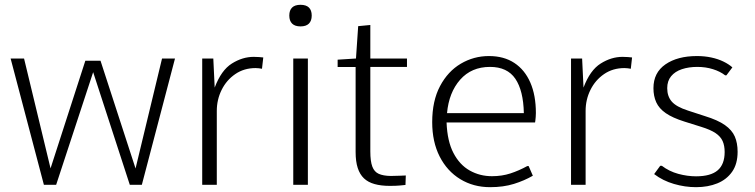

<svg xmlns="http://www.w3.org/2000/svg" viewBox="-20 -773 3156 803"><path d="M163.6 0 24.4 -528.3H80.6L191.4 -68.8L336.9 -519H400.4L546.9 -68.4L657.7 -528.3H711.9L573.2 0H522.9L369.6 -471.2L214.8 0Z M825.7 0V-528.3H872.1L877.9 -406.7Q905.3 -479.5 949.7 -507.3Q994.1 -535.2 1041 -535.2Q1052.7 -535.2 1063 -534.4Q1073.2 -533.7 1081.1 -532.7L1075.7 -485.4Q1069.8 -486.8 1062.5 -487.5Q1055.2 -488.3 1048.8 -488.3Q1000.5 -488.3 963.9 -463.1Q927.2 -438 907 -397.2Q886.7 -356.4 886.7 -309.1V0Z M1206.5 0V-528.3H1267.6V0ZM1236.8 -662.6Q1213.4 -662.6 1201.7 -674.3Q1189.9 -686 1189.9 -708Q1189.9 -730 1201.7 -741.5Q1213.4 -752.9 1236.8 -752.9Q1260.3 -752.9 1272 -741.5Q1283.7 -730 1283.7 -708Q1283.7 -686 1272 -674.3Q1260.3 -662.6 1236.8 -662.6Z M1610.4 4.4Q1573.7 4.4 1546.6 -3.2Q1519.5 -10.7 1502.2 -27.1Q1484.9 -43.5 1476.1 -70.6Q1467.3 -97.7 1467.3 -137.2V-492.7H1392.1V-523.4L1468.8 -528.3L1478 -663.6L1528.8 -668.5V-528.3H1682.1V-493.2H1528.8V-140.1Q1528.8 -98.6 1537.1 -76.4Q1545.4 -54.2 1564.2 -45.9Q1583 -37.6 1613.8 -37.1Q1635.3 -37.1 1652.8 -38.1Q1670.4 -39.1 1677.2 -39.1L1675.8 0.5Q1667 1.5 1651.6 2.9Q1636.2 4.4 1610.4 4.4Z M2029.8 9.8Q1960 9.8 1905 -23.7Q1850.1 -57.1 1818.8 -118.4Q1787.6 -179.7 1787.6 -262.2Q1787.6 -351.1 1820.3 -412.8Q1853 -474.6 1907.2 -506.6Q1961.4 -538.6 2024.9 -538.6Q2087.4 -538.6 2131.1 -509.8Q2174.8 -481 2198 -427.7Q2221.2 -374.5 2221.2 -300.3Q2221.2 -292.5 2220.5 -283.9Q2219.7 -275.4 2219 -268.8Q2218.3 -262.2 2217.8 -260.7H1847.7Q1850.6 -182.6 1876.5 -133.1Q1902.3 -83.5 1944.6 -59.8Q1986.8 -36.1 2037.6 -36.1Q2079.1 -36.1 2114.5 -47.6Q2149.9 -59.1 2185.5 -78.6H2190.9L2208.5 -38.1Q2173.3 -17.6 2129.4 -3.9Q2085.4 9.8 2029.8 9.8ZM1849.6 -299.8H2170.9Q2168.9 -394 2135.3 -443.6Q2101.6 -493.2 2029.3 -493.2Q1951.7 -493.2 1904.5 -439.7Q1857.4 -386.2 1849.6 -299.8Z M2368.2 0V-528.3H2414.6L2420.4 -406.7Q2447.8 -479.5 2492.2 -507.3Q2536.6 -535.2 2583.5 -535.2Q2595.2 -535.2 2605.5 -534.4Q2615.7 -533.7 2623.5 -532.7L2618.2 -485.4Q2612.3 -486.8 2605 -487.5Q2597.7 -488.3 2591.3 -488.3Q2543 -488.3 2506.3 -463.1Q2469.7 -438 2449.5 -397.2Q2429.2 -356.4 2429.2 -309.1V0Z M2891.1 9.8Q2844.7 9.8 2798.6 -3.7Q2752.4 -17.1 2715.8 -44.9L2741.2 -79.6H2748Q2778.8 -56.2 2816.7 -45.9Q2854.5 -35.6 2891.1 -35.6Q2952.6 -35.6 2981.7 -60.8Q3010.7 -85.9 3010.7 -137.2Q3010.7 -164.1 3002.2 -183.1Q2993.7 -202.1 2972.7 -216.3Q2951.7 -230.5 2912.1 -242.7L2842.3 -264.6Q2792.5 -280.3 2764.4 -299.8Q2736.3 -319.3 2724.6 -345.2Q2712.9 -371.1 2712.9 -404.3Q2712.9 -469.2 2763.2 -503.9Q2813.5 -538.6 2895 -538.6Q2926.8 -538.6 2955.1 -532.5Q2983.4 -526.4 3005.9 -515.4Q3028.3 -504.4 3043 -491.2L3018.1 -458H3012.7Q2992.2 -474.1 2961.9 -483.6Q2931.6 -493.2 2896.5 -493.2Q2860.4 -493.2 2831.8 -483.6Q2803.2 -474.1 2786.9 -454.3Q2770.5 -434.6 2770.5 -404.3Q2770.5 -370.1 2789.6 -348.1Q2808.6 -326.2 2857.4 -310.5L2927.7 -287.6Q2981.9 -271 3011.7 -250Q3041.5 -229 3053.2 -201.9Q3064.9 -174.8 3064.9 -138.2Q3064.9 -87.4 3042 -54.7Q3019 -22 2980 -6.1Q2940.9 9.8 2891.1 9.8Z"/></svg>

Font: Comme ExtraLight
Style: Regular
Weight: 250
Version: Version 1.000;gftools[0.9.27]